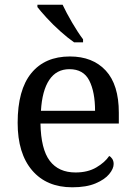

<svg xmlns="http://www.w3.org/2000/svg" viewBox="-20 -786 575 816"><path d="M287 10Q178 10 116.5 -62Q55 -134 55 -264Q55 -404 113 -475Q171 -546 277 -546Q374 -546 429.5 -486Q485 -426 485 -307V-261H152Q154 -152 191.5 -102.5Q229 -53 301 -53Q353 -53 389.5 -74.5Q426 -96 444 -123Q451 -120 457 -111Q463 -102 463 -89Q463 -69 444 -46Q425 -23 386 -6.5Q347 10 287 10ZM384 -315Q384 -395 359.5 -443.5Q335 -492 275 -492Q220 -492 189.5 -446.5Q159 -401 154 -315ZM295 -606Q269 -624 237 -652.5Q205 -681 178.5 -710Q152 -739 139 -756V-766H246Q262 -732 286.5 -690Q311 -648 333 -619V-606Z"/></svg>

Font: Noto Serif Grantha
Style: Regular
Weight: 400
Designer: Monotype Design Team
Foundry: Monotype Imaging Inc.
Version: Version 2.004; ttfautohint (v1.8.4.7-5d5b)